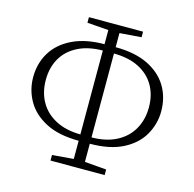

<svg xmlns="http://www.w3.org/2000/svg" viewBox="-108 -845 974 966"><g transform="rotate(15 378.5 -361.5)"><path d="M350 -121Q245 -121 177.5 -156Q110 -191 77.5 -248Q45 -305 45 -371Q45 -444 80 -501Q115 -558 183.5 -591Q252 -624 352 -624H376V-591H353Q275 -591 220.5 -563.5Q166 -536 138 -487.5Q110 -439 110 -374Q110 -310 138 -260.5Q166 -211 220.5 -182.5Q275 -154 353 -154H376V-121ZM381 -121V-154H404Q482 -154 536.5 -182.5Q591 -211 619 -261Q647 -311 647 -374Q647 -439 619 -487.5Q591 -536 537 -563.5Q483 -591 404 -591H381V-624H405Q507 -624 575 -591Q643 -558 677.5 -501Q712 -444 712 -371Q712 -306 679.5 -248.5Q647 -191 579 -156Q511 -121 406 -121ZM238 12V-17L370 -28H388L520 -17V12ZM370 -696 238 -706V-735H520V-706L389 -696ZM349 12V-735H407V12Z"/></g></svg>

Font: Noto Serif TC
Style: Regular
Weight: 200
Designer: Ryoko NISHIZUKA 西塚涼子 (kana & ideographs); Frank Grießhammer (Latin, Greek & Cyrillic); Wenlong ZHANG 张文龙 (bopomofo); San
Foundry: Adobe
Version: Version 2.001;hotconv 1.1.0;makeotfexe 2.6.0